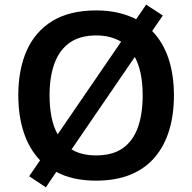

<svg xmlns="http://www.w3.org/2000/svg" viewBox="-20 -770 830 829"><path d="M731 -358Q731 -275 710.5 -207.5Q690 -140 648.5 -91Q607 -42 543.5 -16Q480 10 395 10Q344 10 301 0.5Q258 -9 223 -28L178 39L106 -9L153 -78Q106 -127 82.5 -198.5Q59 -270 59 -359Q59 -470 95.5 -552Q132 -634 206.5 -679.5Q281 -725 396 -725Q447 -725 490 -715Q533 -705 568 -687L611 -750L683 -703L637 -636Q684 -588 707.5 -517.5Q731 -447 731 -358ZM596 -358Q596 -462 562 -524L289 -125Q310 -112 336.5 -105.5Q363 -99 395 -99Q466 -99 510 -130Q554 -161 575 -219Q596 -277 596 -358ZM194 -358Q194 -307 202.5 -264.5Q211 -222 229 -190L503 -590Q481 -603 454.5 -610Q428 -617 396 -617Q326 -617 281.5 -586Q237 -555 215.5 -497Q194 -439 194 -358Z"/></svg>

Font: Noto Sans Armenian SemiBold
Style: Regular
Weight: 600
Designer: Monotype Design Team
Foundry: Monotype Imaging Inc.
Version: Version 2.007